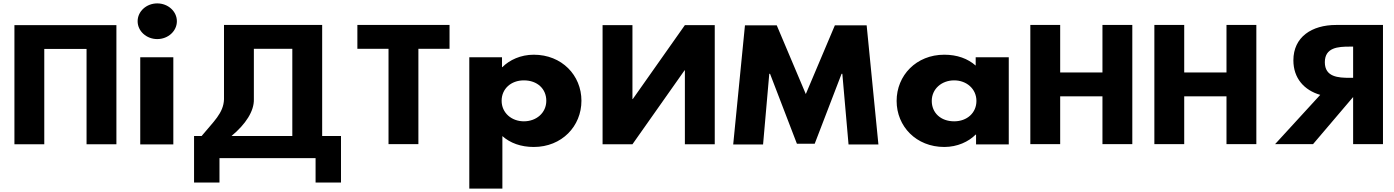

<svg xmlns="http://www.w3.org/2000/svg" viewBox="-20 -850 8205 1130"><path d="M240.6 -561.9H489.4V-0.9H665.1V-702.1H489.4H240.6H64.9V-0.9H240.6Z M905.5 -830C841.7 -830 790 -783 790 -725C790 -667 841.7 -620 905.5 -620C969.3 -620 1021 -667 1021 -725C1021 -783 969.3 -830 905.5 -830ZM805.4 -513H1000.1V0H805.4Z M1474.1 -265.4V-562.9H1700.4V-49.5H1342.3C1426.4 -119.2 1476 -196.6 1474.1 -265.4ZM1986.9 -49.5H1876.1V-703.2H1298.3V-265.4C1295.5 -183.8 1235.7 -133.7 1166.5 -49.5H1122.1V224.2H1271.7V80.5H1837.3V224.2H1986.9Z M2083.3 -562.9H2266.6V-1.9H2442.4V-562.9H2625.7V-703.1H2083.3Z M3402 -257C3402 -407 3286.5 -528 3121.5 -528C3044.5 -528 2978.5 -497 2936.7 -455H2934.5V-513H2742V260H2936.7V-49C2982.9 -8 3045.6 15 3121.5 15C3286.5 15 3402 -107 3402 -257ZM3195.2 -257C3195.2 -186 3136.9 -136 3063.2 -136C2990.6 -136 2932.3 -186 2932.3 -257C2932.3 -327 2987.3 -377 3063.2 -377C3142.4 -377 3195.2 -327 3195.2 -257Z M4010.8 -436.1H4008.9L3702.2 -0.9H3526.4V-702.1H3702.2V-266.9H3704.1L4010.8 -702.1H4186.6V-0.9H4010.8Z M4974 0.1H5149.8L5080.6 -701.1H4893.6L4722.5 -296.5L4551.4 -701.1H4364.4L4295.2 0.1H4471L4507.5 -415.5H4512.1L4670.1 -4.1H4774.9L4932.9 -415.5H4937.5Z M5257 -256C5257 -106 5372.5 15 5537.5 15C5614.5 15 5680.5 -16 5722.3 -58H5724.5V0H5917V-513H5722.3V-464C5676.1 -505 5613.4 -528 5537.5 -528C5372.5 -528 5257 -406 5257 -256ZM5463.8 -256C5463.8 -327 5522.1 -377 5595.8 -377C5668.4 -377 5726.7 -327 5726.7 -256C5726.7 -186 5671.7 -136 5595.8 -136C5516.6 -136 5463.8 -186 5463.8 -256Z M6219.6 -283.2H6468.4V-1.9H6644.1V-703.1H6468.4V-423.5H6219.6V-703.1H6043.9V-1.9H6219.6Z M6949.6 -283.2H7198.4V-1.9H7374.1V-703.1H7198.4V-423.5H6949.6V-703.1H6773.9V-1.9H6949.6Z M8119.4 -703.1V-1.9H7943.7V-279L7708 -1.9H7484.6L7750.1 -291.7C7655.7 -318.9 7592.1 -389.5 7592.1 -494.9C7592.1 -632.6 7700.6 -703.1 7843.6 -703.1ZM7943.7 -392V-575.6H7923.1C7856.7 -575.6 7777.2 -571.4 7777.2 -483.8C7777.2 -396.3 7856.7 -392 7923.1 -392Z"/></svg>

Font: Hussar
Style: BdWide
Weight: 700
Foundry: Cannot Into Space Fonts
Version: Version 2.00